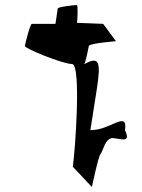

<svg xmlns="http://www.w3.org/2000/svg" viewBox="-20 -759 567 765"><path d="M79 -576C77 -566 230 -504 267 -504C305 -504 279 -151 270 -95L346 -14C345 -6 373 -145 381 -145C395 -170 398 -202 426 -209C455 -209 505 -184 478 -240C490 -321 419 -241 347 -241C344 -241 342 -241 340 -240L365 -399C383 -514 376 -537 315 -503C321 -508 332 -566 334 -576C336 -587 450 -595 442 -595L391 -664L287 -668C288 -676 292 -739 286 -739C279 -739 211 -732 210 -725L201 -664H107C100 -664 81 -587 79 -576ZM360 -193 338 -228C341 -220 343 -207 360 -193Z"/></svg>

Font: Ampere
Style: SuCndIta
Weight: 400
Version: Version 1